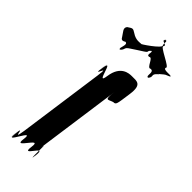

<svg xmlns="http://www.w3.org/2000/svg" viewBox="-337 -1163 1146 1146"><g transform="rotate(45 236.0 -589.5)"><path d="M97 -949C103 -938 110 -929 131 -943C160 -942 123 -887 140 -888C160 -902 122 -873 143 -887C167 -913 145 -912 181 -935C201 -949 229 -966 250 -980C281 -1000 255 -994 279 -1014C297 -1030 256 -1000 277 -1014C296 -1019 267 -973 296 -980C316 -994 330 -921 351 -935C385 -939 357 -886 377 -887C397 -901 359 -874 380 -888C401 -914 372 -915 405 -943C425 -957 391 -937 412 -951C445 -979 432 -969 466 -984C486 -998 445 -972 466 -986C473 -998 404 -980 411 -1004C431 -1018 290 -1072 311 -1086C324 -1106 269 -1099 293 -1119C311 -1135 270 -1105 291 -1119C310 -1124 297 -1106 304 -1086C320 -1072 197 -990 207 -1001C200 -1001 168 -992 133 -1016C106 -1033 106 -1032 76 -1012C59 -991 82 -974 97 -949ZM303 -825C280 -825 213 -822 199 -722C185 -620 159 -834 146 -742C132 -642 158 -840 144 -740C129 -630 173 -802 156 -684L80 -141C63 -23 67 -195 52 -85C38 15 68 -184 54 -84C41 8 126 -205 112 -103C98 -3 192 -203 178 -103C164 -1 246 -193 231 -84C217 16 246 -185 232 -85C219 5 233 -223 221 -141L297 -684C285 -602 301 -627 334 -637C357 -637 356 -642 370 -742C383 -834 344 -825 303 -825Z"/></g></svg>

Font: Hussar Przerywany
Style: Obl
Weight: 400
Foundry: Cannot Into Space Fonts
Version: Version 0.982